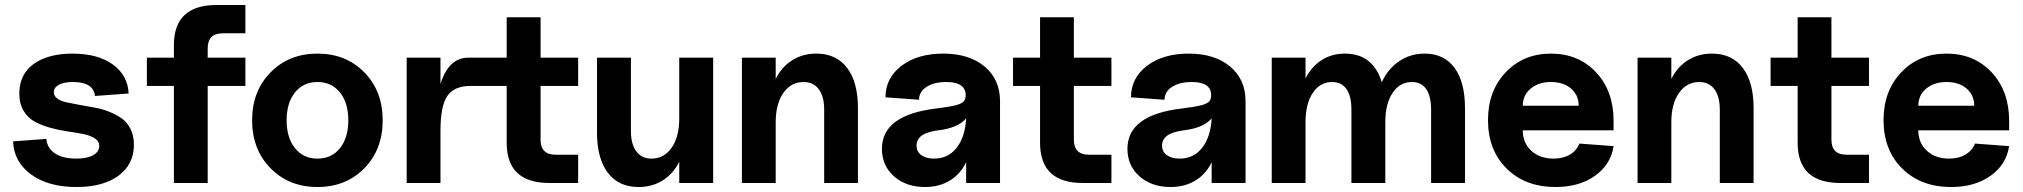

<svg xmlns="http://www.w3.org/2000/svg" viewBox="-20 -730 8071 766"><path d="M285.2 16.1Q172.4 16.1 103.8 -34.2Q35.2 -84.5 32.2 -166L165 -175.8Q168 -139.2 199 -118.2Q230 -97.2 284.2 -97.2Q327.1 -97.2 351.6 -110.8Q376 -124.5 376 -147.9Q376 -166.5 358.4 -178Q340.8 -189.5 312.7 -195.1Q284.7 -200.7 250.7 -205.6Q216.8 -210.4 182.6 -219.7Q148.4 -229 120.4 -243.7Q92.3 -258.3 74.7 -287.1Q57.1 -315.9 57.1 -356.9Q57.1 -433.6 114.5 -474.9Q171.9 -516.1 269 -516.1Q370.1 -516.1 430.2 -472.7Q490.2 -429.2 493.2 -356.9L358.9 -347.2Q353 -402.8 271 -402.8Q234.4 -402.8 214.6 -391.6Q194.8 -380.4 194.8 -361.8Q194.8 -347.2 208.5 -336.9Q222.2 -326.7 244.6 -322Q267.1 -317.4 295.9 -311.8Q324.7 -306.2 354.5 -301.3Q384.3 -296.4 413.1 -285.2Q441.9 -273.9 464.4 -258.5Q486.8 -243.2 500.5 -216.1Q514.2 -189 514.2 -152.8Q514.2 -74.2 452.9 -29.1Q391.6 16.1 285.2 16.1Z M673.8 -549.8Q673.8 -710 843.8 -710H959V-597.2H868.7Q808.6 -597.2 808.6 -537.1V-500H959V-387.2H808.6V0H673.8V-387.2H565.9V-500H673.8Z M1433.6 -58.8Q1360.4 16.1 1246.6 16.1Q1132.8 16.1 1059.3 -58.8Q985.8 -133.8 985.8 -250Q985.8 -366.2 1059.3 -441.2Q1132.8 -516.1 1246.6 -516.1Q1360.4 -516.1 1433.6 -441.2Q1506.8 -366.2 1506.8 -250Q1506.8 -133.8 1433.6 -58.8ZM1157 -138.7Q1190.4 -97.2 1246.6 -97.2Q1302.7 -97.2 1336.2 -138.7Q1369.6 -180.2 1369.6 -250Q1369.6 -319.8 1336.2 -361.3Q1302.7 -402.8 1246.6 -402.8Q1190.4 -402.8 1157 -361.3Q1123.5 -319.8 1123.5 -250Q1123.5 -180.2 1157 -138.7Z M1602.5 0V-500H1737.3V-395Q1770 -500 1848.6 -500H2001.5V-661.1H2136.7V-500H2286.6V-387.2H2136.7V-172.9Q2136.7 -112.8 2196.3 -112.8H2286.6V0H2171.4Q2001.5 0 2001.5 -160.2V-387.2H1858.4Q1791.5 -387.2 1764.4 -346.9Q1737.3 -306.6 1737.3 -208V0Z M2527.8 16.1Q2448.2 16.1 2405 -40.8Q2361.8 -97.7 2361.8 -201.2V-500H2497.1V-207Q2497.1 -154.8 2518.6 -126Q2540 -97.2 2579.1 -97.2Q2629.4 -97.2 2659.7 -140.9Q2689.9 -184.6 2689.9 -256.8V-500H2825.2V0H2689.9V-85Q2666.5 -37.1 2624.3 -10.5Q2582 16.1 2527.8 16.1Z M3268.1 -293Q3268.1 -345.2 3246.6 -374Q3225.1 -402.8 3186 -402.8Q3135.7 -402.8 3105.2 -359.1Q3074.7 -315.4 3074.7 -243.2V0H2939.9V-500H3074.7V-415Q3098.1 -462.9 3140.4 -489.5Q3182.6 -516.1 3236.8 -516.1Q3316.4 -516.1 3359.6 -459.2Q3402.8 -402.3 3402.8 -298.8V0H3268.1Z M3670.4 16.1Q3594.7 16.1 3546.6 -26.6Q3498.5 -69.3 3498.5 -136.2Q3498.5 -271 3713.4 -296.9Q3768.1 -303.7 3792 -309.8Q3815.9 -315.9 3824.7 -325.4Q3833.5 -335 3832.5 -354Q3829.6 -402.8 3755.4 -402.8Q3706.1 -402.8 3676.3 -383.3Q3646.5 -363.8 3646.5 -332L3512.7 -341.8Q3512.7 -418.9 3576.7 -467.5Q3640.6 -516.1 3742.7 -516.1Q3846.7 -516.1 3908.2 -464.6Q3969.7 -413.1 3969.7 -326.2V0H3834.5V-83Q3812.5 -36.1 3770 -10Q3727.5 16.1 3670.4 16.1ZM3706.5 -97.2Q3762.7 -97.2 3796.6 -140.4Q3830.6 -183.6 3834.5 -257.8Q3801.8 -219.2 3722.7 -210Q3678.2 -204.1 3657.5 -189.2Q3636.7 -174.3 3636.7 -148.9Q3636.7 -124.5 3656 -110.8Q3675.3 -97.2 3706.5 -97.2Z M4299.3 0Q4129.4 0 4129.4 -160.2V-387.2H4021.5V-500H4129.4V-661.1H4264.2V-500H4414.1V-387.2H4264.2V-172.9Q4264.2 -112.8 4324.2 -112.8H4414.1V0Z M4649.9 16.1Q4574.2 16.1 4526.1 -26.6Q4478 -69.3 4478 -136.2Q4478 -271 4692.9 -296.9Q4747.6 -303.7 4771.5 -309.8Q4795.4 -315.9 4804.2 -325.4Q4813 -335 4812 -354Q4809.1 -402.8 4734.9 -402.8Q4685.5 -402.8 4655.8 -383.3Q4626 -363.8 4626 -332L4492.2 -341.8Q4492.2 -418.9 4556.2 -467.5Q4620.1 -516.1 4722.2 -516.1Q4826.2 -516.1 4887.7 -464.6Q4949.2 -413.1 4949.2 -326.2V0H4814V-83Q4792 -36.1 4749.5 -10Q4707 16.1 4649.9 16.1ZM4686 -97.2Q4742.2 -97.2 4776.1 -140.4Q4810.1 -183.6 4814 -257.8Q4781.2 -219.2 4702.1 -210Q4657.7 -204.1 4637 -189.2Q4616.2 -174.3 4616.2 -148.9Q4616.2 -124.5 4635.5 -110.8Q4654.8 -97.2 4686 -97.2Z M5689.5 -293Q5689.5 -346.7 5669.9 -374.8Q5650.4 -402.8 5612.8 -402.8Q5564.9 -402.8 5535.9 -359.4Q5506.8 -315.9 5506.8 -243.2V0H5371.6V-293Q5371.6 -346.7 5351.8 -374.8Q5332 -402.8 5294.4 -402.8Q5246.6 -402.8 5217.5 -359.4Q5188.5 -315.9 5188.5 -243.2V0H5053.7V-500H5188.5V-417Q5211.9 -463.9 5252.4 -490Q5293 -516.1 5345.7 -516.1Q5457.5 -516.1 5492.7 -401.9Q5517.1 -455.1 5561.8 -485.6Q5606.4 -516.1 5663.6 -516.1Q5740.7 -516.1 5782.7 -459.7Q5824.7 -403.3 5824.7 -298.8V0H5689.5Z M6186.5 16.1Q6065.4 16.1 5991 -57.4Q5916.5 -130.9 5916.5 -251Q5916.5 -367.2 5987.3 -441.7Q6058.1 -516.1 6167.5 -516.1Q6277.8 -516.1 6347.7 -441.4Q6417.5 -366.7 6417.5 -248V-210H6055.2Q6055.2 -159.7 6089.4 -128.4Q6123.5 -97.2 6178.2 -97.2Q6215.8 -97.2 6242.9 -113Q6270 -128.9 6281.2 -157.2L6417.5 -147Q6406.2 -73.2 6343.3 -28.6Q6280.3 16.1 6186.5 16.1ZM6278.3 -308.1Q6278.3 -350.6 6247.8 -376.7Q6217.3 -402.8 6167.5 -402.8Q6118.2 -402.8 6086.7 -376.5Q6055.2 -350.1 6055.2 -308.1Z M6841.3 -293Q6841.3 -345.2 6819.8 -374Q6798.3 -402.8 6759.3 -402.8Q6709 -402.8 6678.5 -359.1Q6647.9 -315.4 6647.9 -243.2V0H6513.2V-500H6647.9V-415Q6671.4 -462.9 6713.6 -489.5Q6755.9 -516.1 6810.1 -516.1Q6889.6 -516.1 6932.9 -459.2Q6976.1 -402.3 6976.1 -298.8V0H6841.3Z M7321.8 0Q7151.9 0 7151.9 -160.2V-387.2H7043.9V-500H7151.9V-661.1H7286.6V-500H7436.5V-387.2H7286.6V-172.9Q7286.6 -112.8 7346.7 -112.8H7436.5V0Z M7764.6 16.1Q7643.6 16.1 7569.1 -57.4Q7494.6 -130.9 7494.6 -251Q7494.6 -367.2 7565.4 -441.7Q7636.2 -516.1 7745.6 -516.1Q7856 -516.1 7925.8 -441.4Q7995.6 -366.7 7995.6 -248V-210H7633.3Q7633.3 -159.7 7667.5 -128.4Q7701.7 -97.2 7756.3 -97.2Q7793.9 -97.2 7821 -113Q7848.1 -128.9 7859.4 -157.2L7995.6 -147Q7984.4 -73.2 7921.4 -28.6Q7858.4 16.1 7764.6 16.1ZM7856.4 -308.1Q7856.4 -350.6 7825.9 -376.7Q7795.4 -402.8 7745.6 -402.8Q7696.3 -402.8 7664.8 -376.5Q7633.3 -350.1 7633.3 -308.1Z"/></svg>

Font: Uncut Sans
Style: Bold
Weight: 700
Designer: Kasper Nordkvist
Foundry: UNCUT.wtf
Version: Version 1.304;Glyphs 3.2 (3246)